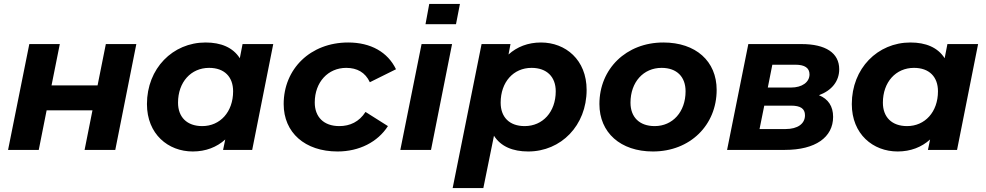

<svg xmlns="http://www.w3.org/2000/svg" viewBox="-20 -762 5014 976"><path d="M21 0H177L217 -201H450L410 0H566L673 -538H518L476 -328H242L284 -538H129Z M1213 -538 1199 -466C1164 -521 1103 -546 1025 -546C858 -546 727 -414 727 -233C727 -80 835 8 960 8C1026 8 1082 -14 1125 -53L1114 0H1262L1369 -538ZM1008 -121C930 -121 885 -167 885 -240C885 -345 951 -417 1043 -417C1121 -417 1165 -371 1165 -298C1165 -193 1099 -121 1008 -121Z M1696 8C1806 8 1900 -40 1952 -121L1838 -193C1806 -143 1759 -121 1705 -121C1625 -121 1580 -168 1580 -241C1580 -345 1648 -417 1740 -417C1795 -417 1837 -394 1860 -344L1993 -410C1951 -497 1865 -546 1750 -546C1558 -546 1422 -412 1422 -233C1422 -88 1530 8 1696 8Z M2162 -742 2143 -639H2298L2318 -742ZM2015 0H2171L2278 -538H2123Z M2730 -546C2664 -546 2608 -524 2565 -485L2575 -538H2428L2281 194H2437L2491 -72C2526 -17 2587 8 2665 8C2832 8 2962 -124 2962 -305C2962 -458 2855 -546 2730 -546ZM2647 -121C2569 -121 2525 -167 2525 -240C2525 -345 2590 -417 2682 -417C2760 -417 2805 -371 2805 -298C2805 -193 2739 -121 2647 -121Z M3299 8C3488 8 3623 -126 3623 -305C3623 -451 3517 -546 3352 -546C3163 -546 3027 -412 3027 -233C3027 -88 3134 8 3299 8ZM3308 -121C3230 -121 3185 -167 3185 -240C3185 -345 3251 -417 3343 -417C3421 -417 3465 -371 3465 -298C3465 -193 3399 -121 3308 -121Z M4143 -278C4208 -302 4246 -349 4246 -410C4246 -493 4177 -538 4054 -538H3784L3676 0H3970C4125 0 4215 -64 4215 -168C4215 -222 4190 -259 4143 -278ZM3906 -433H4024C4070 -433 4095 -417 4095 -384C4095 -344 4057 -317 4001 -317H3883ZM3973 -106H3841L3865 -225H4001C4049 -225 4072 -210 4072 -176C4072 -133 4035 -106 3973 -106Z M4796 -538 4782 -466C4747 -521 4686 -546 4608 -546C4441 -546 4310 -414 4310 -233C4310 -80 4418 8 4543 8C4609 8 4665 -14 4708 -53L4697 0H4845L4952 -538ZM4591 -121C4513 -121 4468 -167 4468 -240C4468 -345 4534 -417 4626 -417C4704 -417 4748 -371 4748 -298C4748 -193 4682 -121 4591 -121Z"/></svg>

Font: AWKNG-Font
Style: Bold Italic
Weight: 700
Italic angle: -11.3°
Designer: Awakening Church
Foundry: Awakening Church
Version: Version 1.700;PS 001.700;hotconv 1.0.88;makeotf.lib2.5.64775